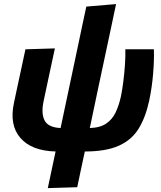

<svg xmlns="http://www.w3.org/2000/svg" viewBox="-20 -746 809 962"><path d="M219.5 196.5Q229 151 238.5 107Q248 63 258.5 13Q139 10 82.5 -54.5Q26 -119 50 -231Q54.5 -252.5 58.5 -271.2Q62.5 -290 66.5 -308.5Q79 -365.5 88.2 -409.2Q97.5 -453 107.5 -499L255 -503.5Q237.5 -422.5 223 -354.5Q208.5 -286.5 198.5 -239.5Q185.5 -178.5 203.2 -143Q221 -107.5 283.5 -104.5L356.5 -449Q370 -512.5 379.5 -558Q389 -603.5 396.8 -640Q404.5 -676.5 412.5 -713L561.5 -725.5Q546 -651 531.5 -583.5Q517 -516 502.2 -446.2Q487.5 -376.5 470 -295L430 -104.5Q482 -106 513 -127.5Q544 -149 560.2 -184.5Q576.5 -220 586 -263.5Q593 -298 598.2 -340Q603.5 -382 606.2 -423.5Q609 -465 608 -499H751Q753 -446 747.2 -376.8Q741.5 -307.5 727.5 -241.5Q709.5 -158 674.5 -101.2Q639.5 -44.5 575 -15.8Q510.5 13 405 13Q395 59.5 385.8 102.5Q376.5 145.5 367 192Z"/></svg>

Font: Commissioner
Style: Bold Italic
Weight: 700
Italic angle: -12°
Designer: Kostas Bartsokas
Foundry: Kostas Bartsokas
Version: Version 1.000; ttfautohint (v1.8.3)